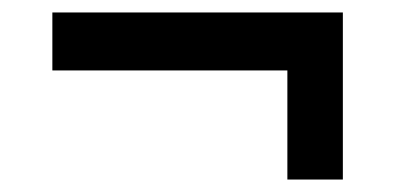

<svg xmlns="http://www.w3.org/2000/svg" viewBox="-20 -403 638 308"><path d="M530 -383V-115H441V-290H64V-383Z"/></svg>

Font: Rising Sun Medium
Style: Regular
Weight: 500
Designer: Matt McInerney, Pablo Impallari, Rodrigo Fuenzalida (Raleway font), Stephen Hutchings (Greek), Cristiano Sobral (main ch
Foundry: The Rising Sun Project Authors
Version: Version 4.327; ttfautohint (v1.8.4.7-5d5b-dirty)